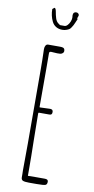

<svg xmlns="http://www.w3.org/2000/svg" viewBox="-104 -999 512 1046"><g transform="rotate(10 151.5 -476.0)"><path d="M113.3 -879.9Q121.1 -863.8 136 -854.7Q150.9 -845.7 170.9 -845.7Q183.6 -845.7 192.4 -849.1Q202.6 -852.5 208.3 -856Q213.9 -859.4 219.2 -867.7Q224.6 -875.5 227.8 -881.8Q231 -888.2 235.4 -898.4Q238.3 -905.8 240.2 -909.7Q242.2 -913.6 243.2 -915.5L240.7 -922.9L243.7 -930.2Q246.1 -936.5 246.1 -938.5Q246.1 -944.3 241.5 -948.5Q236.8 -952.6 231 -952.6Q212.9 -952.6 212.9 -933.6Q212.9 -929.7 213.4 -926.8Q213.9 -923.3 213.9 -919.4Q213.9 -909.7 209 -897.7Q204.1 -885.7 196 -877.2Q188 -868.7 179.7 -868.7H154.8L144 -876.5Q133.3 -884.3 127.9 -901.1Q122.6 -918 118.7 -940.9Q115.7 -955.6 108.9 -956.5L98.1 -947.8Q98.1 -910.6 113.3 -879.9ZM136.7 5.9H179.2Q217.8 5.9 228 2Q237.3 -1.5 237.3 -17.1Q237.3 -30.3 218.8 -30.3H210H167.5L125 -29.8V-66.9Q125 -133.8 123 -225.6Q121.1 -316.9 121.1 -374Q121.1 -378.9 125 -378.9H182.1Q190.4 -378.9 193.8 -382.6Q197.3 -386.2 197.3 -395.5Q197.3 -410.2 180.7 -410.2Q160.2 -410.2 126.5 -408.2H125.5H124.5Q122.6 -408.2 122.6 -410.2V-535.2V-620.1Q122.1 -657.7 122.1 -705.1Q122.1 -712.4 124.3 -714.6Q126.5 -716.8 133.8 -716.8L149.9 -715.8L166 -714.8Q178.2 -714.8 182.6 -715.3Q189.5 -715.8 195.8 -720.9Q202.1 -726.1 202.1 -733.9Q202.1 -747.6 191.9 -751Q187 -752.4 182.4 -752.7Q177.7 -752.9 171.4 -752.9H109.4Q101.1 -752.9 96.2 -745.1Q91.3 -737.3 91.3 -725.1Q93.3 -662.6 93.3 -613.8L94.2 -201.2L93.3 -55.2V-53.2Q93.3 -43 93.8 -34.7V-16.1Q93.8 -2.4 103.5 1.7Q113.3 5.9 136.7 5.9Z"/></g></svg>

Font: Amatica SC
Style: Regular
Weight: 400
Designer: Vernon Adams, Ben Nathan
Foundry: newtypography
Version: Version 2.001